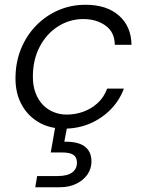

<svg xmlns="http://www.w3.org/2000/svg" viewBox="-20 -528 604 806"><path d="M249 12Q189 12 143 -14.5Q97 -41 71 -88.5Q45 -136 45 -198Q45 -266 68 -322.5Q91 -379 131.5 -420.5Q172 -462 225 -485Q278 -508 339 -508Q428 -508 479.5 -462.5Q531 -417 532 -340H462Q461 -394 422.5 -421Q384 -448 330 -448Q272 -448 223.5 -417Q175 -386 146.5 -331.5Q118 -277 118 -206Q118 -168 129 -138.5Q140 -109 159.5 -88.5Q179 -68 205 -57.5Q231 -47 260 -47Q296 -47 329.5 -59Q363 -71 389.5 -95Q416 -119 430 -156H500Q482 -107 445 -69Q408 -31 358 -9.5Q308 12 249 12ZM128 258 136 211H222Q263 211 283 196Q303 181 303 155Q303 132 288 122Q273 112 240 112H193L214 -7H264L250 67Q286 66 311.5 74.5Q337 83 350.5 102Q364 121 364 150Q364 180 347 204.5Q330 229 300 243.5Q270 258 232 258Z"/></svg>

Font: DM Sans 24pt Light
Style: Italic
Weight: 300
Italic angle: -10°
Designer: Colophon Foundry, Jonny Pinhorn
Foundry: Colophon Foundry
Version: Version 4.004;gftools[0.9.30]